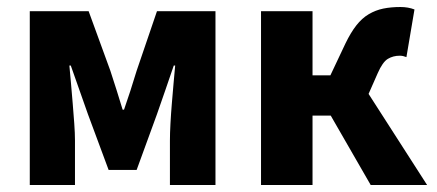

<svg xmlns="http://www.w3.org/2000/svg" viewBox="-20 -528 1246 548"><path d="M65 0V-496H233L295 -326Q305 -296 313.5 -268.5Q322 -241 330 -215H334Q343 -241 352 -268.5Q361 -296 370 -326L428 -496H595V0H465V-127Q465 -147 466.5 -175Q468 -203 470.5 -233Q473 -263 475.5 -291.5Q478 -320 480 -341H476Q465 -308 452 -271Q439 -234 428 -202L370 -43H290L231 -202Q220 -234 206.5 -271.5Q193 -309 182 -341H178Q180 -320 182.5 -291.5Q185 -263 187.5 -233Q190 -203 192 -175Q194 -147 194 -127V0Z M725 0V-496H872V-313H923L966 -404Q981 -435 997 -455.5Q1013 -476 1032.5 -487.5Q1052 -499 1074 -503.5Q1096 -508 1123 -508Q1145 -508 1163 -501L1140 -365Q1135 -367 1130.5 -368Q1126 -369 1121 -369Q1102 -369 1087 -360Q1072 -351 1058 -319L1032 -260L1199 0H1038L924 -198H872V0Z"/></svg>

Font: TT Toshiba Sans
Style: Bold
Weight: 700
Designer: Paul D. Hunt
Foundry: Toshiba Corporation
Version: Version 2.020;PS 2.000;hotconv 1.0.86;makeotf.lib2.5.63406